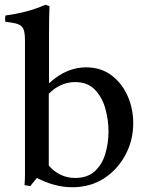

<svg xmlns="http://www.w3.org/2000/svg" viewBox="-20 -775 620 807"><path d="M284 12Q246 12 209 2Q172 -8 135 -27Q128 -18 121 -10Q114 -2 108 7Q101 6 94.5 5Q88 4 83 3Q85 -15 85 -44.5Q85 -74 85 -114V-605Q85 -636 79 -651.5Q73 -667 55.5 -673.5Q38 -680 3 -683Q0 -696 3 -710Q43 -715 85 -725.5Q127 -736 171 -755L188 -749Q187 -727 186.5 -699Q186 -671 186 -638V-425Q227 -462 265.5 -477Q304 -492 341 -492Q404 -492 448.5 -458.5Q493 -425 516.5 -371.5Q540 -318 540 -257Q540 -186 507.5 -124.5Q475 -63 417.5 -25.5Q360 12 284 12ZM185 -381V-79Q231 -27 296 -27Q347 -27 378 -55Q409 -83 422.5 -128Q436 -173 436 -223Q436 -272 422.5 -319.5Q409 -367 378.5 -398.5Q348 -430 295 -430Q266 -430 238 -418Q210 -406 185 -381Z"/></svg>

Font: Tiro Bangla
Style: Regular
Weight: 400
Designer: Bangla: John Hudson & Fiona Ross. Latin: John Hudson.
Foundry: Tiro Typeworks Ltd.
Version: Version 1.60